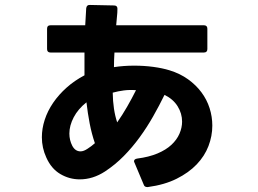

<svg xmlns="http://www.w3.org/2000/svg" viewBox="-20 -695 1040 775"><path d="M574 60Q563 60 560 50L523 -38Q521 -42 521 -44Q521 -53 534 -55Q581 -61 615.5 -75.5Q650 -90 672 -110.5Q694 -131 704.5 -155.5Q715 -180 715 -204Q715 -237 697 -266Q679 -295 644 -312Q623 -269 598 -225Q573 -181 543.5 -140.5Q514 -100 479.5 -65Q445 -30 404 -3Q355 29 302 29Q260 29 223.5 7.5Q187 -14 167 -59Q149 -98 149 -141Q149 -176 160.5 -211.5Q172 -247 194.5 -280Q217 -313 249 -341.5Q281 -370 321 -391V-483H184Q170 -483 170 -497V-579Q170 -593 184 -593H324L328 -662Q330 -676 343 -675L440 -673Q454 -673 454 -660Q454 -643 452 -626.5Q450 -610 449 -593H803Q817 -593 817 -579V-497Q817 -483 803 -483H442Q441 -468 440.5 -453Q440 -438 440 -424Q479 -430 522 -430Q562 -430 599 -425Q636 -420 665 -411Q707 -398 739 -375Q771 -352 793 -322.5Q815 -293 826 -258.5Q837 -224 837 -188Q837 -146 821.5 -105.5Q806 -65 774 -31.5Q742 2 693 26.5Q644 51 577 60ZM305 -84Q318 -84 334 -95Q342 -100 349 -105.5Q356 -111 363 -117Q350 -155 342 -196.5Q334 -238 329 -282Q295 -255 277.5 -221.5Q260 -188 260 -156Q260 -129 272 -106Q284 -84 305 -84ZM453 -201Q474 -231 493 -264Q512 -297 529 -331Q503 -333 480 -330Q457 -327 435 -321Q436 -252 453 -201Z"/></svg>

Font: LINE Seed JP_TTF Bold
Style: Regular
Weight: 700
Designer: LINE & Fontrix & Fontworks
Version: Version 1.009